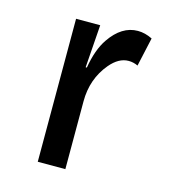

<svg xmlns="http://www.w3.org/2000/svg" viewBox="-95 -661 689 765"><g transform="rotate(15 250.0 -278.5)"><path d="M216.8 -388.2H221.7Q234.4 -464.8 265.6 -510.3Q314.5 -582 380.9 -582Q410.6 -582 440.9 -566.9L414.6 -448.2Q396 -457 376 -457Q335.4 -457 299.8 -414.6Q243.7 -347.7 243.7 -254.9V24.9H129.9V-564.9H229.5Z"/></g></svg>

Font: BIZ UDGothic
Style: Bold
Weight: 700
Monospace: yes
Designer: TypeBank Co., Ltd.
Foundry: Morisawa Inc.
Version: Version 1.05